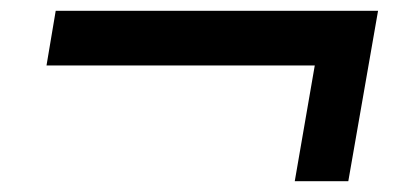

<svg xmlns="http://www.w3.org/2000/svg" viewBox="-20 -481 753 355"><path d="M525 -146 562 -360H66L83 -461H679L624 -146Z"/></svg>

Font: Archivo Expanded Medium
Style: Italic
Weight: 500
Width: 7
Italic angle: -10°
Designer: Hector Gatti
Foundry: Omnibus-Type
Version: Version 2.001